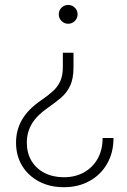

<svg xmlns="http://www.w3.org/2000/svg" viewBox="-20 -549 517 783"><path d="M279.8 -334V-274.9Q279.8 -229 266.4 -200Q252.9 -170.9 228.8 -150.4Q204.6 -129.9 173.8 -108.4Q129.9 -78.1 109.6 -43.7Q89.4 -9.3 89.4 32.7Q89.4 75.2 108.4 106.9Q127.4 138.7 161.6 156.2Q195.8 173.8 240.7 173.8Q287.1 173.8 322.8 153.8Q358.4 133.8 378.4 97.9Q398.4 62 398.4 13.7H442.9Q442.9 73.2 417 118.4Q391.1 163.6 345.5 189Q299.8 214.4 240.7 214.4Q183.1 214.4 139.2 191.2Q95.2 168 70.3 127Q45.4 85.9 45.4 32.7Q45.4 -19 70.1 -61.3Q94.7 -103.5 146 -138.7Q175.3 -158.7 195.3 -176.8Q215.3 -194.8 225.8 -218Q236.3 -241.2 236.3 -276.9V-334ZM257.8 -528.8Q273.9 -528.8 285.2 -517.8Q296.4 -506.8 296.4 -490.7Q296.4 -474.6 285.2 -463.4Q273.9 -452.1 257.8 -452.1Q242.2 -452.1 231 -463.4Q219.7 -474.6 219.7 -490.7Q219.7 -506.8 231 -517.8Q242.2 -528.8 257.8 -528.8Z"/></svg>

Font: Inter 28pt ExtraLight
Style: Regular
Weight: 250
Designer: Rasmus Andersson
Foundry: rsms
Version: Version 4.001;git-66647c0bb